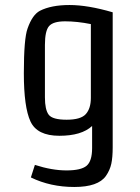

<svg xmlns="http://www.w3.org/2000/svg" viewBox="-20 -551 559 765"><path d="M342 -161V-455Q287 -466 239.5 -466Q192 -466 175.5 -447Q159 -428 159 -372V-163Q159 -114 174 -94Q189 -74 245.5 -74Q302 -74 322 -96.5Q342 -119 342 -161ZM347 39V-49Q305 -10 216.5 -10Q128 -10 101.5 -67Q75 -124 75 -259Q75 -398 90 -438Q109 -492 139 -508Q184 -531 257 -531Q330 -531 429 -502V36Q429 76 423.5 101.5Q418 127 402 150Q371 194 276 194Q181 194 103 156L119 106Q187 128 245 128Q303 128 325 109.5Q347 91 347 39Z"/></svg>

Font: Strait
Style: Regular
Weight: 400
Width: 3
Designer: Eduardo Rodriguez Tunni
Foundry: Eduardo Rodriguez Tunni
Version: Version 1.001